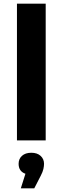

<svg xmlns="http://www.w3.org/2000/svg" viewBox="-20 -762 341 1042"><path d="M72 0V-742H228V0ZM93 260 118 181Q81 168 81 127Q81 100 99.5 83.5Q118 67 150 67Q182 67 200.5 84Q219 101 219 127Q219 139 215.5 155Q212 171 201 192L166 260Z"/></svg>

Font: Montserrat
Style: Bold
Weight: 700
Designer: Julieta Ulanovsky
Foundry: Julieta Ulanovsky
Version: Version 9.000; ttfautohint (v1.8.4.7-5d5b)